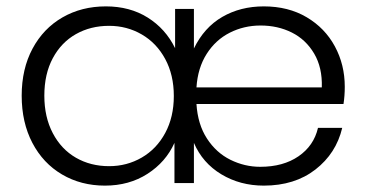

<svg xmlns="http://www.w3.org/2000/svg" viewBox="-20 -574 1148 602"><path d="M1061 -302Q1061 -273 1057 -248H596Q600 -184 629 -139.5Q658 -95 702.5 -73Q747 -51 796 -51Q868 -51 916 -84Q964 -117 977 -173H1053Q1034 -93 969 -42.5Q904 8 807 8Q733 8 674 -27.5Q615 -63 588 -126V0H527V-126Q500 -66 442.5 -29Q385 8 309 8Q234 8 174.5 -27Q115 -62 81.5 -126Q48 -190 48 -274Q48 -358 82 -421.5Q116 -485 176 -519.5Q236 -554 312 -554Q387 -554 443 -519Q499 -484 529 -423V-546H588V-422Q620 -488 677 -521Q734 -554 807 -554Q884 -554 941.5 -520Q999 -486 1030 -428.5Q1061 -371 1061 -302ZM989 -300Q991 -362 965 -406Q939 -450 895 -472Q851 -494 797 -494Q745 -494 700.5 -471.5Q656 -449 628 -405Q600 -361 596 -300ZM322 -53Q378 -53 424.5 -80Q471 -107 498 -157Q525 -207 525 -273Q525 -339 498 -389Q471 -439 424.5 -466Q378 -493 322 -493Q264 -493 218 -467Q172 -441 145.5 -391.5Q119 -342 119 -274Q119 -207 145.5 -156.5Q172 -106 218 -79.5Q264 -53 322 -53Z"/></svg>

Font: A Bank Premium Light
Style: Regular
Weight: 300
Designer: Ninad Kale (Devanagari), Jonny Pinhorn (Latin), Htun Naung (Myanmar)
Foundry: Indian Type Foundry
Version: 4.004